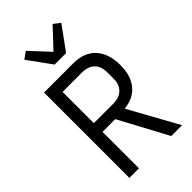

<svg xmlns="http://www.w3.org/2000/svg" viewBox="-274 -996 1077 1077"><g transform="rotate(-45 264.0 -457.5)"><path d="M225 -746 124 -885 165 -915 271 -801 378 -915 417 -885 316 -746ZM148 0H72V-677H303Q391 -677 437.5 -625.5Q484 -574 484 -482Q484 -400 444 -350.5Q404 -301 328 -293L490 0H404L249 -289H148ZM301 -358Q349 -358 376 -383.5Q403 -409 403 -457V-507Q403 -555 376 -580.5Q349 -606 301 -606H148V-358Z"/></g></svg>

Font: PlemolJP
Style: Regular
Weight: 400
Monospace: yes
Version: v2.0.4; ttfautohint (v1.8.4.7-5d5b-dirty) -l 6 -r 45 -G 200 